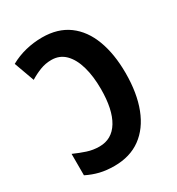

<svg xmlns="http://www.w3.org/2000/svg" viewBox="-175 -834 880 955"><g transform="rotate(-30 264.5 -357.0)"><path d="M204 10Q158 10 121 1Q84 -8 48 -26V-149Q84 -133 117.5 -122Q151 -111 187 -111Q259 -111 297.5 -174.5Q336 -238 336 -356Q336 -429 320 -485Q304 -541 272.5 -572.5Q241 -604 194 -604Q160 -604 129 -592Q98 -580 69 -562L27 -678Q68 -701 114.5 -712.5Q161 -724 210 -724Q300 -724 360.5 -679.5Q421 -635 451.5 -553.5Q482 -472 482 -363Q482 -248 449.5 -164Q417 -80 355 -35Q293 10 204 10Z"/></g></svg>

Font: Noto Sans Condensed
Style: Bold
Weight: 700
Width: 3
Designer: Monotype Design Team
Foundry: Monotype Imaging Inc.
Version: Version 2.013; ttfautohint (v1.8.4.7-5d5b)